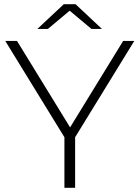

<svg xmlns="http://www.w3.org/2000/svg" viewBox="-20 -895 665 915"><path d="M287 -241V0H338V-241L620 -700H567L314 -288L61 -700H5ZM208 -757 312 -844 416 -757H466L340 -875H284L158 -757Z"/></svg>

Font: Montserrat Light
Style: Regular
Weight: 300
Designer: Julieta Ulanovsky
Foundry: Julieta Ulanovsky
Version: Version 7.200